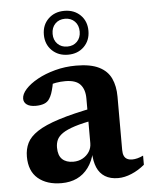

<svg xmlns="http://www.w3.org/2000/svg" viewBox="-52 -743 623 798"><g transform="rotate(-5 260.0 -344.0)"><path d="M337.5 -290 336 -239Q282 -229.5 248.5 -218.8Q215 -208 197.2 -195.8Q179.5 -183.5 173 -169.2Q166.5 -155 166.5 -137Q166.5 -104 183 -88.2Q199.5 -72.5 229 -72.5Q251 -72.5 268.2 -82Q285.5 -91.5 295.8 -107.5Q306 -123.5 306 -143V-329.5Q306 -367.5 287.2 -388.2Q268.5 -409 224.5 -409Q204.5 -409 186.2 -405.8Q168 -402.5 152.5 -397L177 -430.5Q173.5 -408 169.8 -391.2Q166 -374.5 161.8 -362.5Q157.5 -350.5 151.5 -341.5Q143.5 -328.5 128.8 -323Q114 -317.5 94 -317.5Q69.5 -317.5 56.8 -326.8Q44 -336 44 -351.5Q44 -370.5 62.5 -391Q81 -411.5 113 -429.2Q145 -447 186.8 -458.2Q228.5 -469.5 275 -469.5Q335 -469.5 370.2 -452Q405.5 -434.5 420.5 -402.2Q435.5 -370 435.5 -326V-103.5Q435.5 -88.5 439.8 -79Q444 -69.5 452.8 -65Q461.5 -60.5 474 -60.5Q484 -60.5 495.8 -63.5Q507.5 -66.5 520 -72.5V-34.5Q494.5 -13 465.2 -0.8Q436 11.5 409 11.5Q376.5 11.5 354.5 -2Q332.5 -15.5 321.5 -41.2Q310.5 -67 309.5 -104.5L314 -107.5Q305 -68 285.2 -41.2Q265.5 -14.5 237.2 -1.2Q209 12 173 12Q111.5 12 75 -19Q38.5 -50 38.5 -110.5Q38.5 -141.5 50.8 -166.8Q63 -192 95 -213.2Q127 -234.5 185.8 -253.2Q244.5 -272 337.5 -290ZM246 -700.5Q287 -700.5 313 -675Q339 -649.5 339 -609Q339 -569 313 -543.2Q287 -517.5 246 -517.5Q205.5 -517.5 179.2 -543.2Q153 -569 153 -609Q153 -649.5 179.2 -675Q205.5 -700.5 246 -700.5ZM246 -551.5Q271 -551.5 286.8 -567.5Q302.5 -583.5 302.5 -609Q302.5 -635.5 286.8 -651.5Q271 -667.5 246 -667.5Q221 -667.5 205.2 -651.5Q189.5 -635.5 189.5 -609Q189.5 -583.5 205.2 -567.5Q221 -551.5 246 -551.5Z"/></g></svg>

Font: Newsreader SemiBold
Style: Regular
Weight: 600
Designer: Hugues Gentile
Foundry: Production Type
Version: Version 1.003